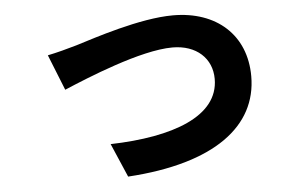

<svg xmlns="http://www.w3.org/2000/svg" viewBox="-45 -592 1089 697"><g transform="rotate(-5 500.0 -243.5)"><path d="M143 -423 195 -293C280 -329 480 -412 596 -412C683 -412 739 -360 739 -285C739 -149 570 -88 342 -82L395 41C713 21 872 -102 872 -283C872 -434 766 -528 608 -528C487 -528 317 -471 249 -450C219 -441 173 -429 143 -423Z"/></g></svg>

Font: Noto Sans Mono CJK SC
Style: Bold
Weight: 700
Designer: Ryoko NISHIZUKA 西塚涼子 (kana, bopomofo & ideographs); Paul D. Hunt (Latin, Greek & Cyrillic); Sandoll Communications 산돌커뮤니
Foundry: Adobe
Version: Version 2.004;hotconv 1.0.118;makeotfexe 2.5.65603